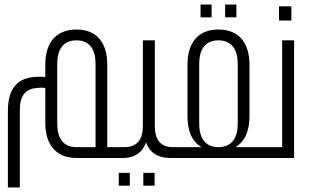

<svg xmlns="http://www.w3.org/2000/svg" viewBox="-20 -701 1383 852"><path d="M319 -570C225 -570 181 -507 181 -415V-359C167 -361 154 -361 141 -360C67 -357 15 -319 15 -208V131H68V-212C68 -281 96 -308 148 -311C158 -312 169 -313 181 -310V-155C181 -64 225 0 319 0H530C532 0 533 -1 533 -3V-45C533 -47 532 -48 530 -48H456V-415C456 -507 413 -570 319 -570ZM404 -48H319C259 -48 234 -90 234 -152V-418C234 -480 259 -522 319 -522C379 -522 404 -480 404 -418Z M525 -48C524 -48 522 -47 522 -45V-3C522 -1 524 0 526 0C611 0 637 -65 637 -129L628 -69C644 -25 679 0 734 0H755C757 0 759 -1 759 -3V-45C759 -47 757 -48 755 -48H747C691 -48 667 -83 667 -143V-522H614V-143C614 -82 589 -48 532 -48ZM507 66V123H556V66ZM616 66V123H666V66Z M870 -681V-624H919V-681ZM979 -681V-624H1029V-681ZM752 -48C750 -48 749 -47 749 -45V-3C749 -1 750 0 752 0H1147C1149 0 1150 -1 1150 -3V-45C1150 -47 1149 -48 1147 -48H1024C1068 -72 1087 -123 1087 -184V-415C1087 -506 1044 -570 949 -570C855 -570 812 -506 812 -415V-184C812 -123 831 -72 875 -48ZM1035 -152C1035 -90 1009 -48 949 -48C890 -48 864 -90 864 -152V-418C864 -480 890 -522 949 -522C1009 -522 1035 -480 1035 -418Z M1218 -673V-610H1273V-673ZM1146 -48C1143 -48 1141 -47 1141 -44V-5C1141 -2 1143 0 1146 0H1285V-522H1232V-48Z"/></svg>

Font: Modon Arabic
Style: Regular
Weight: 400
Designer: Ahmedzaza
Foundry: Ahmedzaza
Version: Version 2.010